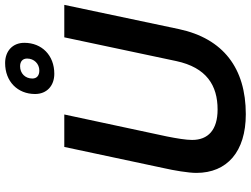

<svg xmlns="http://www.w3.org/2000/svg" viewBox="-138 -850 1004 769"><g transform="rotate(-90 364.5 -466.0)"><path d="M453 -751C527 -751 577 -801 577 -871C577 -918 544 -948 496 -948C422 -948 372 -898 372 -828C372 -781 405 -751 453 -751ZM466 -811C446 -811 434 -821 434 -839C434 -868 455 -888 483 -888C502 -888 514 -878 514 -860C514 -832 493 -811 466 -811ZM291 16C475 16 594 -74 632 -252L729 -711H599L504 -263C478 -141 406 -97 310 -97C228 -97 188 -135 188 -199C188 -223 194 -260 202 -300L290 -711H160L75 -312C66 -273 56 -214 56 -182C56 -59 141 16 291 16Z"/></g></svg>

Font: Geist SemiBold
Style: Italic
Weight: 600
Italic angle: -12°
Designer: Basement.studio, Andrés Briganti, Mateo Zaragoza
Foundry: Basement.studio, Vercel, Andrés Briganti, Guido Ferreyra, Mateo Zaragoza
Version: Version 1.500